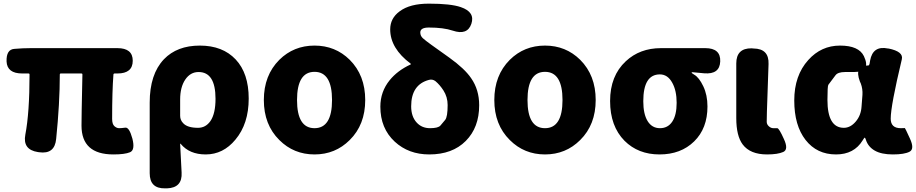

<svg xmlns="http://www.w3.org/2000/svg" viewBox="-20 -833 5023 1053"><path d="M602 14Q427 14 427 -144Q427 -187 428 -230L432 -425Q432 -430 427 -430H313Q308 -430 308 -425Q308 -266 288 -71Q280 14 195 2L188 1Q103 -12 119 -95Q142 -215 142 -425Q142 -430 137 -430H102Q19 -430 16 -496Q14 -562 59 -565Q105 -569 149 -569H624Q708 -569 708 -500Q708 -430 624 -430H609Q602 -430 602 -423Q595 -333 595 -181Q595 -152 607.5 -141Q620 -130 633 -130Q646 -130 668 -133Q689 -135 706 -73Q722 -10 693 2Q664 14 602 14Z M886 200Q801 202 801 117V-270Q801 -426 879 -508Q951 -583 1076 -583Q1201 -583 1272.5 -507Q1344 -431 1344 -292.5Q1344 -154 1271 -67Q1204 14 1108 14Q1019 14 971 -44Q968 -48 968 -43L976 113Q981 197 896 200ZM1066 -132Q1108 -132 1134 -169Q1162 -210 1162 -291Q1162 -438 1069 -438Q1024 -438 996 -396.5Q968 -355 968 -287V-198Q968 -174 985 -157Q1008 -132 1066 -132Z M1512 -65Q1427 -149 1427 -284.5Q1427 -420 1512 -505Q1591 -583 1705 -583Q1819 -583 1898 -505Q1983 -420 1983 -284.5Q1983 -149 1898 -65Q1819 14 1705 14Q1591 14 1512 -65ZM1609 -284.5Q1609 -130 1705 -130Q1801 -130 1801 -284.5Q1801 -439 1705 -439Q1609 -439 1609 -284.5Z M2334 14Q2221 14 2145 -56Q2066 -129 2066 -248Q2066 -330 2117 -393Q2160 -446 2231 -479Q2236 -481 2232 -484Q2120 -568 2120 -672Q2120 -733 2172 -771Q2228 -813 2332 -813Q2452 -813 2507 -794Q2587 -767 2565 -702Q2543 -638 2463 -665Q2412 -682 2332 -682Q2285 -682 2285 -655Q2285 -636 2299.5 -623Q2314 -610 2346 -587L2444 -517Q2529 -456 2564 -404Q2608 -341 2608 -256Q2608 -134 2534.5 -60Q2461 14 2334 14ZM2435 -257Q2435 -301 2412 -337Q2392 -368 2368 -388Q2352 -400 2333 -395Q2235 -369 2235 -250Q2235 -193 2266 -160Q2294 -130 2338.5 -130Q2383 -130 2395.5 -144.5Q2408 -159 2421.5 -175.5Q2435 -192 2435 -257Z M2776 -65Q2691 -149 2691 -284.5Q2691 -420 2776 -505Q2855 -583 2969 -583Q3083 -583 3162 -505Q3247 -420 3247 -284.5Q3247 -149 3162 -65Q3083 14 2969 14Q2855 14 2776 -65ZM2873 -284.5Q2873 -130 2969 -130Q3065 -130 3065 -284.5Q3065 -439 2969 -439Q2873 -439 2873 -284.5Z M3405 -61Q3326 -141 3326 -279Q3326 -417 3412 -497Q3489 -569 3605 -569H3848Q3933 -569 3930 -496Q3927 -424 3842 -431L3778 -437Q3773 -437 3773 -434.5Q3773 -432 3788 -423Q3814 -408 3837 -360Q3860 -312 3860 -249Q3860 -129 3787 -57.5Q3714 14 3597 14Q3480 14 3405 -61ZM3667 -379Q3642 -425 3599 -425Q3508 -425 3508 -278Q3508 -207 3532 -168.5Q3556 -130 3599.5 -130Q3643 -130 3667 -166Q3691 -202 3691 -269Q3691 -336 3667 -379Z M4187 14Q4094 14 4053 -41Q4018 -88 4018 -185V-485Q4018 -569 4102 -568L4113 -567Q4198 -566 4195 -482L4186 -220Q4185 -179 4185 -165Q4185 -151 4196.5 -140.5Q4208 -130 4221 -130Q4234 -130 4243 -130Q4253 -129 4279 -71Q4306 -13 4275.5 0.5Q4245 14 4187 14Z M4565 14Q4460 14 4398 -65.5Q4336 -145 4336 -282Q4336 -419 4413 -504Q4484 -583 4587 -583Q4690 -583 4718 -525Q4759 -438 4663 -438H4615Q4575 -438 4562 -420Q4549 -402 4523 -368Q4518 -361 4518 -285Q4518 -132 4608 -132Q4644 -132 4673 -166Q4702 -200 4705 -248L4710 -313Q4712 -345 4701 -375L4696 -386Q4663 -474 4742 -474Q4747 -474 4749 -483L4752 -501Q4767 -584 4850 -567H4853Q4936 -550 4926 -508Q4865 -253 4865 -182Q4865 -130 4920 -130Q4939 -130 4941.5 -131Q4944 -132 4970 -74Q4997 -16 4968.5 -1Q4940 14 4877 14Q4814 14 4777.5 -7Q4741 -28 4729 -66Q4725 -78 4722.5 -78Q4720 -78 4711 -63Q4664 14 4565 14Z"/></svg>

Font: Resource Han Rounded KR Heavy
Style: Regular
Weight: 900
Designer: Cyano Hao (round all glyphs); Ryoko NISHIZUKA 西塚涼子 (kana, bopomofo & ideographs); Paul D. Hunt (Latin, Greek & Cyrillic)
Foundry: Cyano Hao
Version: 0.990